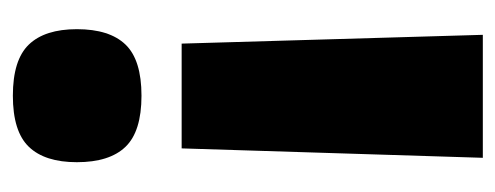

<svg xmlns="http://www.w3.org/2000/svg" viewBox="-262 -518 789 306"><g transform="rotate(90 133.0 -365.5)"><path d="M50 -260 36 -740H232L217 -260ZM27 -93Q27 -145 51.5 -170.5Q76 -196 133 -196Q190 -196 214.5 -170.5Q239 -145 239 -93Q239 -42 214.5 -16.5Q190 9 133 9Q76 9 51.5 -16.5Q27 -42 27 -93Z"/></g></svg>

Font: Georama ExtraBold
Style: Regular
Weight: 800
Designer: Jean-Baptiste Levee
Foundry: Production Type
Version: Version 1.001